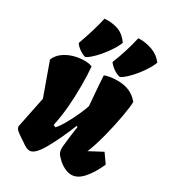

<svg xmlns="http://www.w3.org/2000/svg" viewBox="-202 -954 973 1076"><g transform="rotate(30 284.0 -416.0)"><path d="M204.6 -183.1 219.2 -176.3Q236.3 -192.9 258.5 -231.9Q280.8 -271 299.3 -312.3Q317.9 -353.5 323.2 -373Q309.1 -542 309.1 -563.5Q317.4 -568.8 340.8 -573Q364.3 -577.1 391.1 -577.1Q435.5 -577.1 468 -563Q500.5 -548.8 526.4 -518.1V-512.7Q526.4 -488.3 514.4 -419.9Q502.4 -351.6 482.9 -276.1Q463.4 -200.7 442.4 -150.4L526.9 -195.3L568.4 -136.2Q540.5 -71.8 504.6 -31Q468.8 9.8 429.2 9.8Q406.2 9.8 380.1 -3.7Q354 -17.1 334 -39.1Q332 -41 324.5 -48.8Q316.9 -56.6 312.7 -67.9Q308.6 -79.1 308.6 -94.2Q308.6 -98.1 309.6 -107.9Q316.4 -175.8 326.2 -239.3L318.8 -242.7Q281.7 -148.4 238 -69.3Q194.3 9.8 159.7 9.8Q147.5 9.8 135.5 3.7Q123.5 -2.4 106 -15.1L88.9 -26.4Q64 -42.5 51 -54Q38.1 -65.4 38.1 -79.1L79.1 -279.8L3.4 -490.2Q16.1 -521.5 44.4 -542Q72.8 -562.5 106.9 -572Q141.1 -581.5 173.8 -581.5Q207 -581.5 224.6 -573.2Q229.5 -521.5 229.5 -454.6Q229.5 -377.9 223.9 -312.3Q218.3 -246.6 204.6 -183.1ZM167.5 -601.1Q187.5 -609.9 217.5 -640.6Q247.6 -671.4 273.9 -709.5Q300.3 -747.6 310.1 -775.4Q281.7 -814.9 248.8 -828.4Q215.8 -841.8 175.8 -841.8Q171.9 -841.8 167.2 -841.6Q162.6 -841.3 153.8 -841.3Q145.5 -802.7 129.9 -750.7Q114.3 -698.7 96.7 -651.4Q105.5 -635.7 127.7 -620.1Q149.9 -604.5 167.5 -601.1ZM391.1 -601.1Q411.1 -609.9 440.7 -639.9Q470.2 -669.9 496.3 -707.8Q522.5 -745.6 533.2 -775.4Q505.9 -812 464.8 -826.7Q423.8 -841.3 388.2 -841.3Q386.7 -841.3 384.5 -841.1Q382.3 -840.8 372.6 -840.8Q351.6 -746.6 314 -653.3Q325.2 -637.2 346.4 -621.6Q367.7 -606 391.1 -601.1Z"/></g></svg>

Font: Fruktur
Style: Regular
Weight: 400
Designer: Viktoriya Grabowska
Foundry: Viktoriya Grabowska
Version: Version 1.004; ttfautohint (v1.4.1)